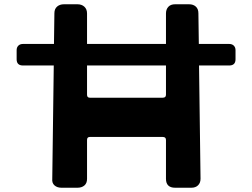

<svg xmlns="http://www.w3.org/2000/svg" viewBox="-20 -880 1182 900"><path d="M913 -573 920 -42Q920 -23 908.5 -11.5Q897 0 877 0H801Q758 0 758 -42V-224Q758 -238 743 -238H401Q388 -238 388 -224V-42Q388 -21 375.5 -10.5Q363 0 343 0H268Q248 0 235.5 -11Q223 -22 225 -42L232 -573H88Q58 -573 58 -602V-645Q58 -658 66 -666Q74 -674 88 -674H233L235 -818Q235 -838 247.5 -849Q260 -860 280 -860H343Q363 -860 375.5 -848.5Q388 -837 388 -817V-674H758V-817Q758 -836 769 -848Q780 -860 801 -860H866Q886 -860 898 -849Q910 -838 910 -818L912 -674H1054Q1068 -674 1076 -666Q1084 -658 1084 -645V-602Q1084 -573 1054 -573ZM758 -573H388V-436Q388 -422 401 -422H743Q758 -422 758 -436Z"/></svg>

Font: OpenDyslexic3
Style: Bold
Weight: 700
Designer: Abelardo Gonzalez
Version: Version 1.000;PS 001.001;hotconv 1.0.56